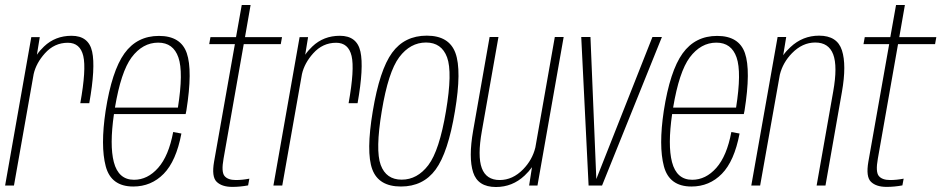

<svg xmlns="http://www.w3.org/2000/svg" viewBox="-36 -744 3774 770"><path d="M286 -330Q310.5 -466.5 298 -519.5Q285.5 -572.5 236 -572.5Q182 -572.5 144 -530Q109 -491 99 -447L20 0H-15.5L89.5 -595H123.5L112 -524.5Q124 -542 140.5 -557.5Q185.5 -600.5 251 -600.5Q319.5 -600.5 333.5 -537Q347.5 -473.5 322 -330Z M498.5 4Q409.5 4 388 -77.2Q366.5 -158.5 387.5 -299Q412.5 -459.5 463 -529.8Q513.5 -600 601.5 -600Q689 -600 713 -531Q737 -462 711.5 -301Q710 -292 708.5 -286.5H421Q403 -161.5 420.5 -94Q439 -23 501.5 -23Q556 -23 598.2 -70.8Q640.5 -118.5 658.5 -214.5L691.5 -208.5Q670.5 -98 620.5 -47Q570.5 4 498.5 4ZM425 -312.5H677.5Q700 -455 679.5 -513.5Q659 -573 598.5 -573Q536 -573 491.5 -513.5Q449 -456 425 -312.5Z M895.5 5.5Q854 5.5 833 -14.8Q812 -35 822.5 -95.5L906 -567H803L808 -595H910.5L933.5 -724H969L946.5 -595H1095L1090 -567H941.5L860.5 -107.5Q851 -55 864.2 -38.5Q877.5 -22 910 -22Q936 -22 964 -27.5L959 -0.5Q927 5.5 895.5 5.5Z M1362 -330Q1386.5 -466.5 1374 -519.5Q1361.5 -572.5 1312 -572.5Q1258 -572.5 1220 -530Q1185 -491 1175 -447L1096 0H1060.5L1165.5 -595H1199.5L1188 -524.5Q1200 -542 1216.5 -557.5Q1261.5 -600.5 1327 -600.5Q1395.5 -600.5 1409.5 -537Q1423.5 -473.5 1398 -330Z M1572 4Q1482.5 4 1457 -65Q1431.5 -134 1459 -298Q1486.5 -464 1536.5 -532.5Q1586.5 -601 1675.5 -601Q1765 -601 1790.5 -531.5Q1816 -462 1788.5 -298Q1761 -132 1711 -64Q1661 4 1572 4ZM1575 -23.5Q1637.5 -23.5 1681.8 -81.8Q1726 -140 1752.5 -298Q1779 -454.5 1757 -514Q1735 -573.5 1672.5 -573.5Q1609.5 -573.5 1565.2 -514.8Q1521 -456 1495 -298Q1469 -141.5 1490.8 -82.5Q1512.5 -23.5 1575 -23.5Z M2086 0 2097.5 -73.5Q2085 -56 2068 -40Q2019 6 1953 6Q1880.5 6 1861.5 -52.8Q1842.5 -111.5 1861.5 -220L1927.5 -595.5H1963L1896.5 -218.5Q1878.5 -117.5 1896.2 -69.8Q1914 -22 1968 -22Q2020 -22 2062 -65Q2099 -103 2111 -152.5L2189 -595.5H2224.5L2119.5 0Z M2324.5 0 2295 -595.5H2332L2355.5 -26L2580.5 -595.5H2618.5L2378.5 0Z M2737 4Q2648 4 2626.5 -77.2Q2605 -158.5 2626 -299Q2651 -459.5 2701.5 -529.8Q2752 -600 2840 -600Q2927.5 -600 2951.5 -531Q2975.5 -462 2950 -301Q2948.5 -292 2947 -286.5H2659.5Q2641.5 -161.5 2659 -94Q2677.5 -23 2740 -23Q2794.5 -23 2836.8 -70.8Q2879 -118.5 2897 -214.5L2930 -208.5Q2909 -98 2859 -47Q2809 4 2737 4ZM2663.5 -312.5H2916Q2938.5 -455 2918 -513.5Q2897.5 -573 2837 -573Q2774.5 -573 2730 -513.5Q2687.5 -456 2663.5 -312.5Z M2977 0 3082.5 -595.5H3117L3105 -522.5Q3117 -539.5 3134 -555Q3183 -601 3249 -601Q3321.5 -601 3340.5 -542.2Q3359.5 -483.5 3340.5 -375.5L3274.5 0H3239L3305.5 -377Q3323.5 -478 3305.5 -525.8Q3287.5 -573.5 3233.5 -573.5Q3182 -573.5 3140 -530.5Q3103.5 -493 3091.5 -444.5L3012.5 0Z M3519.5 5.5Q3478 5.5 3457 -14.8Q3436 -35 3446.5 -95.5L3530 -567H3427L3432 -595H3534.5L3557.5 -724H3593L3570.5 -595H3719L3714 -567H3565.5L3484.5 -107.5Q3475 -55 3488.2 -38.5Q3501.5 -22 3534 -22Q3560 -22 3588 -27.5L3583 -0.5Q3551 5.5 3519.5 5.5Z"/></svg>

Font: Anybody ExtraLight
Style: Italic
Weight: 200
Italic angle: -10°
Designer: Tyler Finck
Foundry: Etcetera Type Company
Version: Version 1.010; ttfautohint (v1.8.3) -l 8 -r 50 -G 200 -x 14 